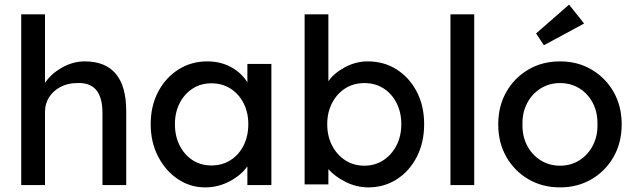

<svg xmlns="http://www.w3.org/2000/svg" viewBox="-20 -802 2754 832"><path d="M72 0V-740H175V-443Q201 -482 248.5 -509Q296 -536 347 -536Q527 -536 527 -320V0H424V-313Q424 -448 313 -442Q274 -442 242.5 -425.5Q211 -409 193 -381Q175 -353 175 -318V0Z M869 10Q804 10 750.5 -26Q697 -62 665 -124Q633 -186 633 -264Q633 -343 665.5 -404.5Q698 -466 753.5 -501Q809 -536 878 -536Q937 -536 982.5 -510.5Q1028 -485 1052 -445V-525H1156V0H1052V-81Q1025 -43 975.5 -16.5Q926 10 869 10ZM896 -85Q943 -85 979 -108Q1015 -131 1035.5 -171.5Q1056 -212 1056 -264Q1056 -315 1035.5 -355Q1015 -395 979 -418Q943 -441 896 -441Q850 -441 814.5 -418Q779 -395 758.5 -355Q738 -315 738 -264Q738 -212 758.5 -171.5Q779 -131 814.5 -108Q850 -85 896 -85Z M1576 10Q1525 10 1478 -13.5Q1431 -37 1403 -69V-3H1300V-740H1403V-450Q1427 -485 1474.5 -510.5Q1522 -536 1573 -536Q1644 -536 1699 -501Q1754 -466 1786 -404.5Q1818 -343 1818 -264Q1818 -185 1786.5 -123Q1755 -61 1700 -25.5Q1645 10 1576 10ZM1559 -84Q1605 -84 1641 -107.5Q1677 -131 1698 -171.5Q1719 -212 1719 -264Q1719 -315 1698.5 -355.5Q1678 -396 1642 -419Q1606 -442 1559 -442Q1512 -442 1476 -419Q1440 -396 1419 -355.5Q1398 -315 1398 -264Q1398 -212 1419 -171.5Q1440 -131 1476 -107.5Q1512 -84 1559 -84Z M1932 0V-740H2035V0Z M2407 10Q2330 10 2269.5 -25.5Q2209 -61 2174 -122.5Q2139 -184 2139 -263Q2139 -342 2174 -403.5Q2209 -465 2269.5 -500.5Q2330 -536 2407 -536Q2483 -536 2543.5 -500.5Q2604 -465 2639 -403.5Q2674 -342 2674 -263Q2674 -184 2639 -122.5Q2604 -61 2543.5 -25.5Q2483 10 2407 10ZM2407 -84Q2454 -84 2491 -107.5Q2528 -131 2549 -171.5Q2570 -212 2569 -263Q2570 -315 2549 -355.5Q2528 -396 2491 -419Q2454 -442 2407 -442Q2360 -442 2322.5 -418.5Q2285 -395 2264 -354.5Q2243 -314 2244 -263Q2243 -212 2264 -171.5Q2285 -131 2322.5 -107.5Q2360 -84 2407 -84ZM2337 -606 2303 -657 2446 -782 2511 -700Z"/></svg>

Font: Lexend
Style: Regular
Weight: 400
Designer: Bonnie Shaver-Troup, Thomas Jockin
Foundry: Lexend
Version: Version 1.007; ttfautohint (v1.8.3)